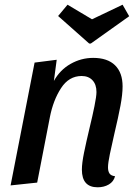

<svg xmlns="http://www.w3.org/2000/svg" viewBox="-20 -776 580 816"><path d="M376 -530Q437 -530 469 -498.5Q501 -467 501 -409Q501 -375 492 -327Q483 -279 465 -203Q455 -160 447 -121.5Q439 -83 439 -65Q439 -48 445.5 -38.5Q452 -29 469 -27Q463 -4 442.5 8Q422 20 395 20Q328 20 328 -55Q328 -82 337 -126.5Q346 -171 362 -238Q373 -283 381.5 -325Q390 -367 390 -385Q390 -417 373 -435Q356 -453 327 -453Q273 -453 239.5 -401.5Q206 -350 192 -278L138 0L25 12L127 -510L221 -522L209 -432Q235 -479 280 -504.5Q325 -530 376 -530ZM501 -756 529 -707 366 -591H359L227 -708L267 -756L371 -694Z"/></svg>

Font: Sansita
Style: Italic
Weight: 400
Italic angle: -11°
Designer: Pablo Cosgaya
Foundry: Omnibus-Type
Version: Version 1.006